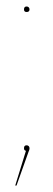

<svg xmlns="http://www.w3.org/2000/svg" viewBox="-20 -461 164 592"><path d="M71 -4Q71 -1 70 2Q69 5 68 7L31 111H27L60 4Q54 3 54 -4Q54 -13 62 -13Q66 -13 68.5 -10.5Q71 -8 71 -4ZM71 -432Q71 -424 62 -424Q54 -424 54 -432Q54 -441 62 -441Q66 -441 68.5 -438.5Q71 -436 71 -432Z"/></svg>

Font: FiraGO Four
Style: Regular
Weight: 100
Designer: bBox Type
Foundry: bBox Type GmbH
Version: Version 1.001